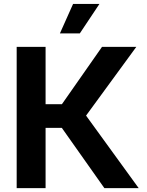

<svg xmlns="http://www.w3.org/2000/svg" viewBox="-20 -969 759 989"><path d="M65.9 -727.5H214.8V-432.1H298.8L505.4 -727.5H682.1L423.3 -373.5L694.3 0H517.6L298.3 -310.5H214.8V0H65.9ZM356.4 -948.7H492.2L391.1 -796.9H288.6Z"/></svg>

Font: Inter RS Variable
Style: Regular
Weight: 400
Designer: Rasmus Andersson (customised by Maria Ramos and Noel Pretorius)
Foundry: rsms
Version: Version 3.001;Glyphs 3.2.3 (3260)